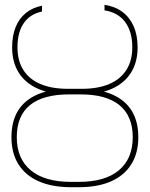

<svg xmlns="http://www.w3.org/2000/svg" viewBox="-20 -780 632 810"><path d="M274.4 -405.3H317.4Q397.9 -405.3 452.6 -381.8Q507.3 -358.4 535.4 -313Q563.5 -267.6 563.5 -201.2Q563.5 -134.3 533.9 -86.9Q504.4 -39.6 448.5 -14.9Q392.6 9.8 312.5 9.8H280.3Q200.2 9.8 143.8 -14.9Q87.4 -39.6 57.9 -86.7Q28.3 -133.8 28.3 -201.2Q28.3 -268.1 56.2 -313.2Q84 -358.4 138.9 -381.8Q193.8 -405.3 274.4 -405.3ZM317.4 -381.8H274.4Q163.1 -382.3 106.9 -336.9Q50.8 -291.5 50.8 -201.2Q50.8 -110.4 109.9 -61.5Q168.9 -12.7 279.3 -12.7H312.5Q422.9 -12.7 481.4 -61.5Q540 -110.4 540 -201.2Q540 -290.5 483.9 -336.4Q427.7 -382.3 317.4 -381.8ZM325.2 -405.3Q393.1 -405.3 440.7 -425.5Q488.3 -445.8 513.2 -485.1Q538.1 -524.4 538.1 -580.1Q538.1 -647 507.8 -687.3Q477.5 -727.5 420.9 -736.3V-759.8Q465.8 -752.9 496.8 -729.5Q527.8 -706.1 544.2 -668.5Q560.5 -630.9 560.5 -580.1Q560.5 -517.6 532.5 -473.1Q504.4 -428.7 451.7 -405.3Q398.9 -381.8 324.2 -381.8H266.6Q192.4 -382.3 139.6 -405.8Q86.9 -429.2 59.1 -473.4Q31.2 -517.6 31.2 -580.1Q31.2 -628.9 45.7 -665Q60.1 -701.2 88.1 -724.4Q116.2 -747.6 157.2 -755.9V-731.4Q106.4 -720.7 80.1 -682.1Q53.7 -643.6 53.7 -580.1Q53.7 -523.9 78.4 -484.9Q103 -445.8 150.6 -425.5Q198.2 -405.3 266.6 -405.3Z"/></svg>

Font: Inter Thin
Style: Regular
Weight: 250
Designer: Rasmus Andersson
Foundry: rsms
Version: Version 4.001;git-66647c0bb